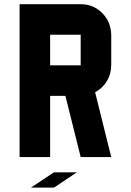

<svg xmlns="http://www.w3.org/2000/svg" viewBox="-20 -728 606 890"><path d="M354 -425.3V-566.9H212.4V-425.3ZM354 -708.5Q412.6 -708.5 453.4 -668Q494.1 -627.4 495.6 -566.9V-425.3Q495.1 -383.8 474.9 -351.1Q454.6 -318.4 420.9 -300.3L495.6 0H354L283.2 -283.7H212.4V0H70.8V-708.5ZM336.4 70.8 230 141.6H123.5L230 70.8Z"/></svg>

Font: Blazma
Style: Regular
Weight: 400
Designer: GGBotNet
Version: 1.00